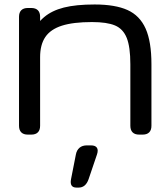

<svg xmlns="http://www.w3.org/2000/svg" viewBox="-20 -598 740 853"><path d="M64.5 -39.1V-523.4Q64.5 -542.5 74.5 -552.5Q84.5 -562.5 103.5 -562.5H119.1Q138.2 -562.5 148.2 -552.5Q158.2 -542.5 158.2 -523.4V-39.1Q158.2 -20 148.2 -10Q138.2 0 119.1 0H103.5Q84.5 0 74.5 -10Q64.5 -20 64.5 -39.1ZM559.1 -39.1V-312.5Q559.1 -389.6 543 -429.7Q526.9 -469.7 491 -484.9Q455.1 -500 388.7 -500Q305.2 -500 254.9 -483.9Q204.6 -467.8 181.4 -433.6Q158.2 -399.4 158.2 -343.8L117.2 -443.8Q141.6 -492.7 175.8 -521.7Q210 -550.8 263.7 -564.5Q317.4 -578.1 400.4 -578.1Q491.7 -578.1 546.4 -553.5Q601.1 -528.8 627 -470.9Q652.8 -413.1 652.8 -312.5V-39.1Q652.8 -20 642.8 -10Q632.8 0 613.8 0H598.1Q579.1 0 569.1 -10Q559.1 -20 559.1 -39.1ZM365.5 47.9H384.1Q403.6 47.9 410.5 58.3Q417.5 68.8 410.8 88.4L373.7 197.8Q360.7 235.4 329.4 235.4H319.7Q288.4 235.4 295.6 197.8L317.1 88.4Q320.8 68.8 333.4 58.3Q346 47.9 365.5 47.9Z"/></svg>

Font: Gyrochrome
Style: Regular
Weight: 400
Designer: David Moles
Foundry: David Moles
Version: Version 1.005;Glyphs 3.2.3 (3260)